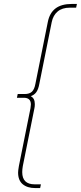

<svg xmlns="http://www.w3.org/2000/svg" viewBox="-20 -762 411 976"><path d="M371 -742 367 -723H335Q296 -723 273 -703.5Q250 -684 243 -650L180 -336Q175 -308 164.5 -293.5Q154 -279 136 -273Q157 -263 157 -233Q157 -220 155 -212L96 82Q93 99 93 113Q93 175 156 175H188L184 194H159Q119 194 95.5 174.5Q72 155 72 115Q72 106 76 82L135 -212Q137 -226 137 -231Q137 -265 101 -265H66L70 -284H105Q130 -284 142.5 -296Q155 -308 160 -336L223 -650Q232 -696 262 -719Q292 -742 346 -742Z"/></svg>

Font: Montserrat Alternates Thin
Style: Italic
Weight: 250
Italic angle: -11.3°
Designer: Julieta Ulanovsky
Foundry: Julieta Ulanovsky
Version: Version 7.200